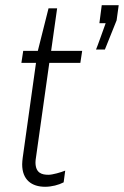

<svg xmlns="http://www.w3.org/2000/svg" viewBox="-20 -706 475 736"><path d="M348 -516H382L427 -628L435 -686H370L361 -617H385C385 -617 349 -516 348 -516ZM224 -7 230 -52C213 -45 181 -36 166 -36C141 -36 116 -42 116 -84C116 -90 117 -96 118 -103L169 -465H288L295 -511H176L199 -674H166L125 -511H69L62 -465H118L67 -101C66 -92 65 -84 65 -76C65 -17 101 10 153 10C178 10 205 3 224 -7Z"/></svg>

Font: Chivo Light
Style: Italic
Weight: 300
Italic angle: -8°
Designer: Hector Gatti
Foundry: Omnibus-Type
Version: Version 1.003;PS 001.003;hotconv 1.0.70;makeotf.lib2.5.58329